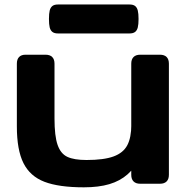

<svg xmlns="http://www.w3.org/2000/svg" viewBox="-20 -802 821 837"><path d="M716.3 -524.4V-40Q716.3 -21 706.3 -11Q696.3 -1 677.2 -1H591.3Q572.3 -1 562.3 -11Q552.2 -21 552.2 -40V-524.4Q552.2 -543.5 562.3 -553.5Q572.3 -563.5 591.3 -563.5H677.2Q696.3 -563.5 706.3 -553.5Q716.3 -543.5 716.3 -524.4ZM217.6 -524.4V-285.3Q217.6 -208.7 231.1 -170.3Q244.5 -131.8 273.7 -118.2Q302.8 -104.5 357.2 -104.5Q432.8 -104.5 475 -120Q517.3 -135.5 534.9 -168.8Q552.5 -202.1 552.5 -259.3L593.6 -119.6Q570 -72 536.7 -42.5Q503.4 -13 456.7 0.8Q410.1 14.6 345.5 14.6Q236.9 14.6 174 -9.4Q111.1 -33.5 82.3 -90.9Q53.5 -148.3 53.5 -251V-524.4Q53.5 -543.5 63.2 -553.5Q72.9 -563.5 91.1 -563.5H178.5Q197.6 -563.5 207.6 -553.5Q217.6 -543.5 217.6 -524.4ZM232.4 -782.4H544.9Q560.3 -782.4 568.8 -776Q577.2 -769.5 580.6 -756.3Q584 -743.2 584 -719.3Q584 -695.5 580.6 -682.3Q577.2 -669.1 568.8 -662.7Q560.3 -656.2 544.9 -656.2H232.4Q217.1 -656.2 208.6 -662.7Q200.1 -669.1 196.7 -682.3Q193.4 -695.5 193.4 -719.3Q193.4 -743.2 196.7 -756.3Q200.1 -769.5 208.6 -776Q217.1 -782.4 232.4 -782.4Z"/></svg>

Font: Gyrochrome
Style: Regular
Weight: 400
Designer: David Moles
Foundry: David Moles
Version: Version 1.005;Glyphs 3.2.3 (3260)